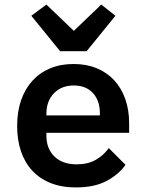

<svg xmlns="http://www.w3.org/2000/svg" viewBox="-20 -808 640 840"><path d="M243 -584 117 -739 183 -788 303 -673 423 -788 485 -739 359 -584ZM312 12Q250 12 202 -7Q154 -26 121.5 -61Q89 -96 72 -145.5Q55 -195 55 -257Q55 -320 72.5 -370Q90 -420 122 -455Q154 -490 199.5 -509Q245 -528 302 -528Q358 -528 403 -509.5Q448 -491 479.5 -457Q511 -423 528 -375Q545 -327 545 -269V-227H183V-214Q183 -158 218 -123.5Q253 -89 316 -89Q364 -89 398.5 -108.5Q433 -128 456 -160L529 -87Q501 -46 447.5 -17Q394 12 312 12ZM303 -434Q249 -434 216 -400Q183 -366 183 -310V-303H417V-312Q417 -368 386.5 -401Q356 -434 303 -434Z"/></svg>

Font: IBM Plex Mono SmBld
Style: Regular
Weight: 600
Monospace: yes
Designer: Mike Abbink, Paul van der Laan, Pieter van Rosmalen
Foundry: Bold Monday
Version: Version 2.3